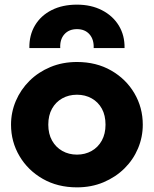

<svg xmlns="http://www.w3.org/2000/svg" viewBox="-20 -792 663 827"><path d="M311.5 15Q228 15 164 -21.8Q100 -58.5 63.8 -120Q27.5 -181.5 27.5 -255Q27.5 -308.5 48.2 -357.2Q69 -406 107 -443.8Q145 -481.5 197 -503.2Q249 -525 311.5 -525Q395 -525 459 -488.2Q523 -451.5 559 -390Q595 -328.5 595 -255Q595 -201.5 574.5 -152.8Q554 -104 516 -66.5Q478 -29 426 -7Q374 15 311.5 15ZM311.5 -126Q346.5 -126 374.5 -141.8Q402.5 -157.5 418.5 -186.5Q434.5 -215.5 434.5 -255Q434.5 -295 418.8 -323.8Q403 -352.5 375 -368.2Q347 -384 311.5 -384Q276 -384 248 -368.2Q220 -352.5 204 -323.8Q188 -295 188 -255Q188 -215.5 204.2 -186.5Q220.5 -157.5 248.5 -141.8Q276.5 -126 311.5 -126ZM106.5 -585Q105.5 -640.5 130.8 -682.8Q156 -725 202.5 -748.5Q249 -772 311.5 -772Q372.5 -772 419.2 -748Q466 -724 491.8 -681.8Q517.5 -639.5 516.5 -585H383.5Q385 -622 365.5 -644.2Q346 -666.5 311.5 -666.5Q277 -666.5 257.2 -644.2Q237.5 -622 239.5 -585Z"/></svg>

Font: Geologica Cursive
Style: Bold
Weight: 700
Designer: Sindre Bremnes, Frode Helland
Foundry: Monokrom Skriftforlag AS
Version: Version 1.010;gftools[0.9.28]